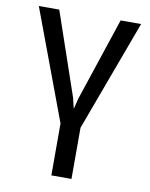

<svg xmlns="http://www.w3.org/2000/svg" viewBox="-83 -589 667 853"><g transform="rotate(10 250.5 -162.5)"><path d="M391.6 -528.3H483.9L298.8 -27.8V203.1H208V-31.2L22.5 -528.3H114.7L243.2 -153.3L253.9 -107.9H255.4L266.6 -153.3Z"/></g></svg>

Font: Roboto Web
Style: Regular
Weight: 400
Designer: Google
Version: Version 1.200310; 2013